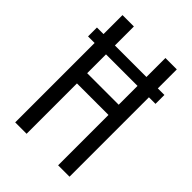

<svg xmlns="http://www.w3.org/2000/svg" viewBox="-215 -832 930 930"><g transform="rotate(45 250.0 -367.5)"><path d="M64 0V-544H19V-605H64V-735H142V-605H358V-735H436V-605H481V-544H436V0H358V-345H142V0ZM142 -415H358V-544H142Z"/></g></svg>

Font: Iosevka
Style: Regular
Weight: 400
Monospace: yes
Designer: Belleve Invis
Foundry: Belleve Invis
Version: Version 33.2.3; ttfautohint (v1.8.4)